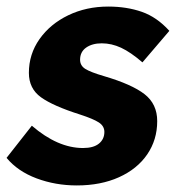

<svg xmlns="http://www.w3.org/2000/svg" viewBox="-46 -555 548 585"><path d="M188 10Q123 10 65.5 -11.5Q8 -33 -26 -74L51 -172Q130 -104 207 -104Q239 -104 255.5 -117.5Q272 -131 272 -153Q272 -171 255 -182Q238 -193 198 -206Q116 -232 79 -258.5Q42 -285 42 -333Q42 -390 74.5 -436Q107 -482 162 -508.5Q217 -535 284 -535Q340 -535 386 -519Q432 -503 470 -461L388 -365Q352 -396 323 -409.5Q294 -423 264 -423Q235 -423 216.5 -410Q198 -397 198 -373Q198 -355 214 -345Q230 -335 271 -323Q356 -298 394.5 -268Q433 -238 433 -186Q433 -129 402.5 -84.5Q372 -40 316.5 -15Q261 10 188 10Z"/></svg>

Font: Raleway ExtraBold
Style: Italic
Weight: 800
Italic angle: -12°
Designer: Matt McInerney, Pablo Impallari, Rodrigo Fuenzalida
Foundry: Matt McInerney, Pablo Impallari, Rodrigo Fuenzalida
Version: Version 4.026